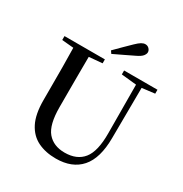

<svg xmlns="http://www.w3.org/2000/svg" viewBox="-218 -1127 1246 1309"><g transform="rotate(30 404.5 -472.5)"><path d="M365.2 -809.1Q394 -838.4 422.9 -866.9Q451.7 -895.5 478 -920.9Q502 -944.3 517.8 -953.6Q533.7 -962.9 547.9 -962.9Q565.9 -962.9 577.9 -950.4Q589.8 -938 589.8 -922.9Q589.8 -909.7 577.9 -894.3Q565.9 -878.9 532.2 -862.8Q493.7 -844.2 455.6 -825.7Q417.5 -807.1 378.9 -789.1ZM511.2 -704.1V-734.9H773.9V-704.1L673.8 -691.9L670.9 -295.9Q670.4 -136.2 602.5 -59.1Q534.7 18.1 407.2 18.1Q326.2 18.1 265.1 -11.7Q204.1 -41.5 170.2 -107.7Q136.2 -173.8 136.2 -284.2V-397Q136.2 -471.2 136 -546.1Q135.7 -621.1 133.8 -695.8L42 -704.1V-734.9H359.9V-704.1L255.9 -694.8Q255.4 -621.6 255.1 -546.9Q254.9 -472.2 254.9 -397V-298.8Q254.9 -160.2 303 -103.5Q351.1 -46.9 439 -46.9Q535.2 -46.9 584 -107.9Q632.8 -168.9 631.8 -310.1L629.9 -691.9Z"/></g></svg>

Font: Source Han Serif TW SemiBold
Style: Regular
Weight: 600
Designer: Ryoko NISHIZUKA Ë•øÂ°öÊ∂ºÂ≠ê (kana & ideographs); Frank Grie√ühammer (Latin, Greek & Cyrillic); Wenlong ZHANG Âº†ÊñáÈæô 
Foundry: Adobe
Version: Version 2.003;hotconv 1.1.1;makeotfexe 2.6.0